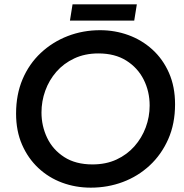

<svg xmlns="http://www.w3.org/2000/svg" viewBox="-20 -852 848 884"><path d="M398 12Q328 12 266 -11Q204 -34 156.5 -78.5Q109 -123 81.5 -186Q54 -249 54 -329Q54 -417 84 -487.5Q114 -558 168 -608.5Q222 -659 292 -686Q362 -713 441 -713Q509 -713 571 -690.5Q633 -668 681.5 -624Q730 -580 758 -516.5Q786 -453 786 -372Q786 -282 754.5 -211Q723 -140 669 -90Q615 -40 545.5 -14Q476 12 398 12ZM406 -95Q468 -95 516.5 -117.5Q565 -140 599 -178.5Q633 -217 651 -265.5Q669 -314 669 -366Q669 -431 641.5 -485.5Q614 -540 561.5 -573Q509 -606 433 -606Q371 -606 322 -583Q273 -560 239.5 -521.5Q206 -483 188.5 -434.5Q171 -386 171 -334Q171 -272 197 -217.5Q223 -163 275.5 -129Q328 -95 406 -95ZM302 -757 314 -832H610L598 -757Z"/></svg>

Font: MuseoModerno Thin Medium
Style: Italic
Weight: 500
Italic angle: -9°
Version: Version 1.003